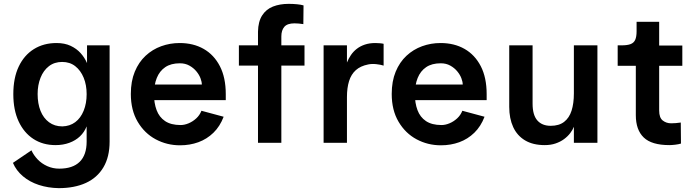

<svg xmlns="http://www.w3.org/2000/svg" viewBox="-20 -740 3589 995"><path d="M429 -6V-85Q417 -55 394.5 -33.5Q372 -12 339.5 0Q307 12 268 12Q202 12 153 -20Q104 -52 76.5 -111Q49 -170 49 -252Q49 -336 77 -395Q105 -454 155.5 -485.5Q206 -517 273 -517Q315 -517 346 -502.5Q377 -488 398 -464.5Q419 -441 431 -413V-505H548V-6Q548 73 516 127Q484 181 425 208Q366 235 284 235Q229 234 181.5 218.5Q134 203 99 173.5Q64 144 47 104L143 39Q154 64 175 86Q196 108 225 121Q254 134 287 134Q357 134 393 98.5Q429 63 429 -6ZM303 -85Q342 -86 370 -107Q398 -128 413.5 -166Q429 -204 429 -252Q429 -300 413.5 -337.5Q398 -375 370 -397Q342 -419 302 -419Q262 -419 233.5 -397Q205 -375 190 -337Q175 -299 175 -253Q175 -203 190 -165.5Q205 -128 234 -106.5Q263 -85 303 -85Z M913 13Q845 13 787 -18Q729 -49 693.5 -109Q658 -169 658 -253Q658 -319 678.5 -368.5Q699 -418 734.5 -451Q770 -484 815.5 -500.5Q861 -517 911 -517Q982 -517 1035.5 -486.5Q1089 -456 1119.5 -397Q1150 -338 1150 -252V-221H755L754 -302H1026Q1026 -316 1019 -334.5Q1012 -353 997.5 -370.5Q983 -388 961.5 -400Q940 -412 912 -412Q866 -412 836.5 -392Q807 -372 792.5 -336Q778 -300 778 -252Q778 -206 791.5 -169.5Q805 -133 835.5 -112.5Q866 -92 916 -92Q936 -92 957.5 -101Q979 -110 997 -126.5Q1015 -143 1024 -166L1139 -135Q1120 -85 1086 -52Q1052 -19 1008 -3Q964 13 913 13Z M1317 0V-400H1218V-505H1317V-576Q1318 -628 1338.5 -660Q1359 -692 1394.5 -706Q1430 -720 1476 -720Q1498 -720 1519 -718Q1540 -716 1553 -712L1552 -615Q1540 -617 1528 -618Q1516 -619 1506 -619Q1469 -619 1453.5 -601Q1438 -583 1438 -551V-505H1558V-400H1438V0Z M1657 0V-505H1778V-416Q1786 -436 1798.5 -454.5Q1811 -473 1829 -487Q1847 -501 1871 -509Q1895 -517 1925 -517Q1933 -517 1947 -516Q1961 -515 1968 -513V-400Q1953 -405 1930 -407.5Q1907 -410 1888 -406Q1848 -398 1824 -376.5Q1800 -355 1789 -320Q1778 -285 1778 -237V0Z M2265 13Q2197 13 2139 -18Q2081 -49 2045.5 -109Q2010 -169 2010 -253Q2010 -319 2030.5 -368.5Q2051 -418 2086.5 -451Q2122 -484 2167.5 -500.5Q2213 -517 2263 -517Q2334 -517 2387.5 -486.5Q2441 -456 2471.5 -397Q2502 -338 2502 -252V-221H2107L2106 -302H2378Q2378 -316 2371 -334.5Q2364 -353 2349.5 -370.5Q2335 -388 2313.5 -400Q2292 -412 2264 -412Q2218 -412 2188.5 -392Q2159 -372 2144.5 -336Q2130 -300 2130 -252Q2130 -206 2143.5 -169.5Q2157 -133 2187.5 -112.5Q2218 -92 2268 -92Q2288 -92 2309.5 -101Q2331 -110 2349 -126.5Q2367 -143 2376 -166L2491 -135Q2472 -85 2438 -52Q2404 -19 2360 -3Q2316 13 2265 13Z M3076 -505V0H2954V-83Q2948 -67 2935 -50Q2922 -33 2903 -19Q2884 -5 2859 3.5Q2834 12 2803 12Q2742 12 2701 -12.5Q2660 -37 2639.5 -81.5Q2619 -126 2619 -186V-505H2740V-203Q2740 -144 2764.5 -116Q2789 -88 2834 -88Q2877 -88 2903.5 -108.5Q2930 -129 2942 -166.5Q2954 -204 2954 -256V-505Z M3449 12Q3357 12 3316 -27.5Q3275 -67 3275 -143V-399H3181V-505H3201Q3231 -505 3248 -511.5Q3265 -518 3272 -534Q3279 -550 3279 -578V-627H3396V-504H3516V-399H3396V-167Q3396 -130 3414.5 -115.5Q3433 -101 3458 -101Q3468 -101 3482 -102Q3496 -103 3508 -105L3509 4Q3496 8 3478.5 10Q3461 12 3449 12Z"/></svg>

Font: Inclusive Sans SemiBold
Style: Regular
Weight: 600
Designer: Olivia King
Foundry: Olivia King
Version: Version 2.004